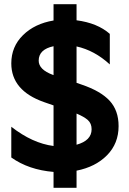

<svg xmlns="http://www.w3.org/2000/svg" viewBox="-20 -823 617 918"><path d="M34 -70V-217Q135 -138 236 -125V-319L190 -335Q34 -390 34 -520Q34 -600 90 -655Q146 -710 236 -725V-803H346V-726Q446 -713 505 -661V-515Q432 -582 346 -601V-427L369 -419Q461 -388 504 -341.5Q547 -295 547 -220Q547 -137 492 -81Q437 -25 346 -7V75H236V-1Q117 -11 34 -70ZM233 -465 236 -464V-602Q165 -587 165 -533Q165 -490 233 -465ZM418 -205Q418 -233 400 -249Q382 -265 346 -280V-131Q418 -151 418 -205Z"/></svg>

Font: Freely
Style: Bold
Weight: 700
Designer: Kris Sowersby
Foundry: Klim Type Foundry
Version: Version 1.006;hotconv 1.0.113;makeotfexe 2.5.65598;200799169